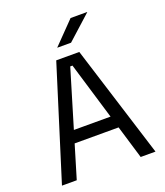

<svg xmlns="http://www.w3.org/2000/svg" viewBox="-149 -925 879 1025"><g transform="rotate(-20 290.5 -412.5)"><path d="M24.7 0 224.7 -639H355.7L556 0H471.9L296.6 -583H283.9L108.7 0ZM144.3 -188.7V-257.6H435.5V-188.7ZM373.9 -825.1H467.8V-823.7L331.2 -700.4H253.3V-701.3Z"/></g></svg>

Font: Anek Gurmukhi Medium
Style: Regular
Weight: 500
Designer: Sarang Kulkarni (Gurmukhi), Yesha Goshar (Latin)
Foundry: Ek Type
Version: Version 1.003